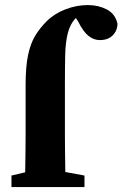

<svg xmlns="http://www.w3.org/2000/svg" viewBox="-20 -757 495 777"><path d="M26.4 0V-46.6L111.2 -66.6H213.4L321.9 -46.6V0ZM80.6 0Q81.6 -35 82.1 -70Q82.6 -105 83.1 -140Q83.6 -175 83.6 -210V-411.5Q83.6 -487.3 93.6 -534.2Q103.5 -581.1 122.5 -612.5Q141.6 -643.8 168.2 -670.4Q198.7 -701.2 244 -718.9Q289.2 -736.5 336 -736.5Q377.7 -736.5 411.9 -718.9Q446.2 -701.3 455.4 -661.3Q455.1 -633.1 436.2 -613.9Q417.4 -594.8 384 -594.8Q358.7 -594.8 337.2 -612.5Q315.7 -630.3 296.5 -669.7L273.2 -704.8V-718.9H336.4V-714.3Q319 -708.2 309 -702.2Q299 -696.2 288.7 -685.9Q264.2 -661.4 254.6 -623.7Q245 -586.1 243.8 -533.8Q242.7 -481.4 242.7 -412.2V-210Q242.7 -175 243.2 -140Q243.7 -105 244.2 -70Q244.7 -35 245.7 0Z"/></svg>

Font: Source Serif 4 Variable
Style: Regular
Weight: 400
Designer: Frank Grießhammer
Foundry: Adobe
Version: Version 4.005;hotconv 1.1.0;makeotfexe 2.6.0